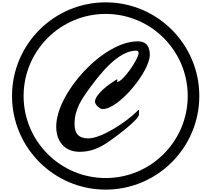

<svg xmlns="http://www.w3.org/2000/svg" viewBox="-20 -1585 1829 1644"><path d="M461.4 -501C461.4 -377.9 529.8 -285.2 661.6 -285.2C752.4 -285.2 818.8 -314.5 877.4 -350.1C935.1 -385.3 1169.9 -557.1 1169.9 -605V-633.3C1169.9 -641.6 1168.9 -644.5 1166.5 -644.5C1162.1 -644.5 1154.8 -633.3 1150.9 -629.4C1064.5 -543 850.1 -399.9 735.8 -399.9C651.9 -399.9 618.2 -444.8 618.2 -521C618.2 -650.4 677.2 -735.8 764.2 -852.5C840.8 -955.1 993.7 -1151.4 1145.5 -1151.4C1159.2 -1151.4 1167 -1143.1 1167 -1130.9C1167 -1081.5 1032.7 -883.3 982.9 -883.3C981.9 -883.3 981.4 -883.3 981.4 -884.3C981.4 -887.2 985.8 -895.5 985.8 -900.4C985.8 -903.3 983.9 -904.8 981.9 -904.8C977.5 -904.8 970.7 -899.4 968.3 -897.9C920.4 -868.7 793.5 -779.3 793.5 -713.9C793.5 -687.5 835.9 -650.9 858.9 -650.9C999 -650.9 1262.7 -973.6 1262.7 -1115.7C1262.7 -1176.3 1240.7 -1231 1159.2 -1231C861.8 -1231 461.4 -788.1 461.4 -501ZM182.1 -763.2C182.1 -1150.9 497.1 -1465.8 884.8 -1465.8C1272.5 -1465.8 1587.4 -1150.9 1587.4 -763.2C1587.4 -375.5 1272.5 -60.5 884.8 -60.5C497.1 -60.5 182.1 -375.5 182.1 -763.2ZM83 -763.2C83 -320.8 442.4 38.6 884.8 38.6C1327.1 38.6 1686.5 -320.8 1686.5 -763.2C1686.5 -1205.6 1327.1 -1564.9 884.8 -1564.9C442.4 -1564.9 83 -1205.6 83 -763.2Z"/></svg>

Font: Bodega Script
Style: Medium
Weight: 500
Italic angle: 39.7°
Version: Version 001.000